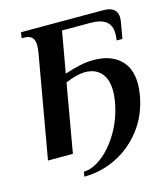

<svg xmlns="http://www.w3.org/2000/svg" viewBox="-116 -751 848 968"><g transform="rotate(-15 308.5 -267.0)"><path d="M586 -256Q586 -233 581 -200Q564 -100 507.5 -26Q451 48 371 87Q291 126 204 126L208 101Q253 101 304 62Q355 23 395.5 -46Q436 -115 451 -200Q456 -232 456 -253Q456 -316 426 -349Q396 -382 344 -382Q300 -382 240 -356L178 0H48L141 -530Q146 -558 146 -575Q146 -602 133 -616Q120 -630 89 -630H79L84 -660H513Q586 -660 586 -601Q586 -594 584 -580L569 -495H539Q542 -515 542 -530Q542 -574 515 -594.5Q488 -615 435 -615H286L248 -400Q295 -415 329 -422.5Q363 -430 402 -430Q486 -430 536 -385.5Q586 -341 586 -256Z"/></g></svg>

Font: Philosopher
Style: Bold Italic
Weight: 700
Italic angle: -10°
Designer: Jovanny Lemonad
Foundry: Jovanny Lemonad
Version: Version 2.000